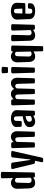

<svg xmlns="http://www.w3.org/2000/svg" viewBox="1808 -2690 1087 4744"><g transform="rotate(-90 2352.0 -318.5)"><path d="M59.1 -431.2Q58.1 -466.3 68.4 -496.1Q78.6 -525.9 98.4 -547.4Q118.2 -568.8 146 -580.8Q173.8 -592.8 208 -592.8Q228.5 -592.8 246.1 -587.4Q263.7 -582 278.3 -574Q293 -565.9 304.4 -556.2Q315.9 -546.4 324.2 -537.6L318.8 -806.2Q318.8 -816.4 321 -823.5Q323.2 -830.6 331.5 -834.5Q339.8 -838.4 355.7 -840.1Q371.6 -841.8 397.9 -841.8Q424.3 -841.8 440.2 -840.1Q456.1 -838.4 464.4 -834.5Q472.7 -830.6 474.9 -823.5Q477.1 -816.4 477.1 -806.2L461.9 -27.8Q461.9 -18.6 459.5 -13.2Q457 -7.8 450.2 -4.9Q443.4 -2 430.9 -1Q418.5 0 397.9 0Q378.9 0 367.4 -1Q356 -2 349.9 -4.9Q343.8 -7.8 341.6 -13.2Q339.4 -18.6 339.4 -27.8V-46.4Q329.1 -37.1 315.7 -27.8Q302.2 -18.6 285.6 -11Q269 -3.4 249.5 1.2Q230 5.9 207.5 5.9Q175.8 5.9 150.6 -2.9Q125.5 -11.7 107.7 -31Q89.8 -50.3 79.6 -81.3Q69.3 -112.3 67.9 -156.2ZM202.6 -156.2Q201.7 -120.1 219.5 -100.8Q237.3 -81.5 268.6 -81.5Q289.1 -81.5 305.4 -89.1Q321.8 -96.7 333 -106.4L325.7 -466.8Q314 -476.6 297.9 -484.1Q281.7 -491.7 265.1 -491.7Q254.4 -491.7 244.6 -488.5Q234.9 -485.4 227.3 -478.3Q219.7 -471.2 215.1 -459.5Q210.4 -447.8 210 -431.2Z M547.9 -551.3Q544.9 -561.5 547.1 -568.4Q549.3 -575.2 558.1 -579.3Q566.9 -583.5 583.7 -585.2Q600.6 -586.9 627 -586.9Q653.3 -586.9 668.5 -585.2Q683.6 -583.5 691.4 -579.6Q699.2 -575.7 701.9 -568.6Q704.6 -561.5 706.1 -551.3L771 -117.2H782.7L834 -551.3Q835.4 -561.5 838.1 -568.6Q840.8 -575.7 848.6 -579.6Q856.4 -583.5 871.6 -585.2Q886.7 -586.9 913.1 -586.9Q939.5 -586.9 956.3 -585.2Q973.1 -583.5 981.9 -579.3Q990.7 -575.2 992.9 -568.4Q995.1 -561.5 992.2 -551.3L880.9 -58.1L874 -27.8L830.1 168.9Q827.6 179.2 824.2 186.3Q820.8 193.4 814.2 197.3Q807.6 201.2 796.1 202.9Q784.7 204.6 766.1 204.6Q732.9 204.6 722.9 196.8Q712.9 189 716.3 168.9L750.5 0H729.5Q714.8 0 705.3 -1Q695.8 -2 689.5 -5.1Q683.1 -8.3 679.7 -13.7Q676.3 -19 673.8 -27.8Z M1063 -551.3Q1063 -561.5 1065.2 -568.6Q1067.4 -575.7 1075 -579.6Q1082.5 -583.5 1097.4 -585.2Q1112.3 -586.9 1137.2 -586.9Q1162.1 -586.9 1177 -585.2Q1191.9 -583.5 1199.5 -579.6Q1207 -575.7 1209.2 -568.6Q1211.4 -561.5 1211.4 -551.3L1210.4 -521.5Q1224.1 -537.1 1238.5 -550Q1252.9 -563 1269.3 -572.5Q1285.6 -582 1304.2 -587.4Q1322.8 -592.8 1344.7 -592.8Q1374.5 -592.8 1400.1 -582Q1425.8 -571.3 1444.1 -550.8Q1462.4 -530.3 1472.4 -501Q1482.4 -471.7 1481.4 -434.6L1469.7 -27.8Q1469.7 -18.6 1467.3 -13.2Q1464.8 -7.8 1458 -4.9Q1451.2 -2 1438.7 -1Q1426.3 0 1405.8 0Q1385.3 0 1372.8 -1Q1360.4 -2 1353.8 -4.9Q1347.2 -7.8 1344.7 -13.2Q1342.3 -18.6 1342.3 -27.8L1331.1 -420.4Q1330.6 -439.5 1326.2 -452.1Q1321.8 -464.8 1314.5 -472.2Q1307.1 -479.5 1297.1 -482.4Q1287.1 -485.4 1275.4 -485.4Q1256.8 -485.4 1242.7 -475.1Q1228.5 -464.8 1218.3 -450.7L1206.1 -27.8Q1206.1 -18.6 1203.6 -13.2Q1201.2 -7.8 1194.3 -4.9Q1187.5 -2 1175 -1Q1162.6 0 1142.1 0Q1121.6 0 1109.1 -1Q1096.7 -2 1090.1 -4.9Q1083.5 -7.8 1081.1 -13.2Q1078.6 -18.6 1078.6 -27.8Z M1584 -142.1Q1583.5 -169.4 1595.7 -190.2Q1607.9 -210.9 1627.2 -226.6Q1646.5 -242.2 1670.9 -253.2Q1695.3 -264.2 1719.2 -272Q1750 -282.2 1784.4 -289.6Q1818.8 -296.9 1851.6 -302.2L1847.2 -463.9Q1846.2 -490.7 1833.7 -503.7Q1821.3 -516.6 1794.4 -516.6Q1781.7 -516.6 1771.5 -514.6Q1761.2 -512.7 1753.7 -506.8Q1746.1 -501 1741.7 -490.7Q1737.3 -480.5 1736.8 -464.4L1733.4 -353.5Q1733.4 -344.2 1730.7 -338.9Q1728 -333.5 1720.2 -330.6Q1712.4 -327.6 1698 -326.7Q1683.6 -325.7 1659.7 -325.7Q1637.7 -325.7 1624 -326.7Q1610.4 -327.6 1603 -330.6Q1595.7 -333.5 1593.3 -338.9Q1590.8 -344.2 1590.3 -353.5L1586.4 -457.5Q1585.4 -483.4 1595.2 -503.7Q1605 -523.9 1621.8 -538.8Q1638.7 -553.7 1660.4 -564Q1682.1 -574.2 1705.8 -580.8Q1729.5 -587.4 1752.9 -590.1Q1776.4 -592.8 1795.9 -592.8Q1837.9 -592.8 1875.7 -583.3Q1913.6 -573.7 1941.9 -555.7Q1970.2 -537.6 1986.6 -511.5Q2002.9 -485.4 2002 -451.7L1986.8 -27.8Q1986.3 -18.6 1984.1 -13.2Q1981.9 -7.8 1975.1 -4.9Q1968.3 -2 1955.8 -1Q1943.4 0 1922.9 0Q1903.8 0 1892.3 -1Q1880.9 -2 1874.8 -4.9Q1868.7 -7.8 1866.5 -13.2Q1864.3 -18.6 1864.3 -27.8L1863.8 -44.9Q1850.6 -35.2 1835 -26.1Q1819.3 -17.1 1801.8 -10Q1784.2 -2.9 1764.4 1.5Q1744.6 5.9 1723.1 5.9Q1689 5.9 1663.1 -3.7Q1637.2 -13.2 1619.9 -29.5Q1602.5 -45.9 1593.8 -68.1Q1585 -90.3 1584.5 -115.7ZM1717.8 -130.4Q1717.8 -115.7 1722.2 -105.2Q1726.6 -94.7 1733.9 -88.1Q1741.2 -81.5 1751.2 -78.4Q1761.2 -75.2 1772.9 -75.2Q1801.3 -75.2 1821.8 -84.5Q1842.3 -93.8 1856.9 -106L1853.5 -231.4Q1827.1 -227.1 1807.1 -221.4Q1787.1 -215.8 1771.5 -209Q1747.1 -197.8 1732.4 -184.3Q1717.8 -170.9 1717.8 -149.4Z M2120.1 -551.3Q2120.1 -561.5 2122.3 -568.6Q2124.5 -575.7 2132.1 -579.6Q2139.6 -583.5 2154.5 -585.2Q2169.4 -586.9 2194.3 -586.9Q2219.2 -586.9 2234.1 -585.2Q2249 -583.5 2256.6 -579.6Q2264.2 -575.7 2266.4 -568.6Q2268.6 -561.5 2268.6 -551.3L2267.6 -521.5Q2281.2 -537.1 2295.7 -550Q2310.1 -563 2326.4 -572.5Q2342.8 -582 2361.3 -587.4Q2379.9 -592.8 2401.9 -592.8Q2443.4 -592.8 2475.6 -572.3Q2507.8 -551.8 2524.4 -513.7Q2539.1 -530.8 2554 -545.2Q2568.8 -559.6 2585.9 -570.3Q2603 -581.1 2622.6 -586.9Q2642.1 -592.8 2665.5 -592.8Q2695.3 -592.8 2720.9 -582Q2746.6 -571.3 2764.9 -550.8Q2783.2 -530.3 2793.2 -501Q2803.2 -471.7 2802.2 -434.6L2790.5 -27.8Q2790.5 -18.6 2788.1 -13.2Q2785.6 -7.8 2778.8 -4.9Q2772 -2 2759.5 -1Q2747.1 0 2726.6 0Q2706.1 0 2693.6 -1Q2681.2 -2 2674.6 -4.9Q2668 -7.8 2665.5 -13.2Q2663.1 -18.6 2663.1 -27.8L2651.9 -420.4Q2651.4 -439.5 2647 -452.1Q2642.6 -464.8 2635.3 -472.2Q2627.9 -479.5 2617.9 -482.4Q2607.9 -485.4 2596.2 -485.4Q2577.6 -485.4 2563.2 -474.9Q2548.8 -464.4 2538.6 -449.7V-434.6L2526.9 -27.8Q2526.9 -18.6 2524.4 -13.2Q2522 -7.8 2515.1 -4.9Q2508.3 -2 2495.8 -1Q2483.4 0 2462.9 0Q2442.4 0 2429.9 -1Q2417.5 -2 2410.9 -4.9Q2404.3 -7.8 2401.9 -13.2Q2399.4 -18.6 2399.4 -27.8L2388.2 -420.4Q2387.7 -439.5 2383.3 -452.1Q2378.9 -464.8 2371.6 -472.2Q2364.3 -479.5 2354.2 -482.4Q2344.2 -485.4 2332.5 -485.4Q2314 -485.4 2299.8 -475.1Q2285.6 -464.8 2275.4 -450.7L2263.2 -27.8Q2263.2 -18.6 2260.7 -13.2Q2258.3 -7.8 2251.5 -4.9Q2244.6 -2 2232.2 -1Q2219.7 0 2199.2 0Q2178.7 0 2166.3 -1Q2153.8 -2 2147.2 -4.9Q2140.6 -7.8 2138.2 -13.2Q2135.7 -18.6 2135.7 -27.8Z M2992.7 -664.1Q2968.8 -664.1 2954.3 -665Q2939.9 -666 2932.4 -668.9Q2924.8 -671.9 2922.1 -677.2Q2919.4 -682.6 2919.4 -691.9L2913.6 -787.1Q2913.6 -797.4 2915.8 -804.4Q2918 -811.5 2926.3 -815.4Q2934.6 -819.3 2950.4 -821Q2966.3 -822.8 2992.7 -822.8Q3019 -822.8 3034.9 -821Q3050.8 -819.3 3059.1 -815.4Q3067.4 -811.5 3069.6 -804.4Q3071.8 -797.4 3071.8 -787.1L3066.4 -691.9Q3066.4 -682.6 3063.7 -677.2Q3061 -671.9 3053.2 -668.9Q3045.4 -666 3031 -665Q3016.6 -664.1 2992.7 -664.1ZM2910.6 -551.3Q2910.6 -561.5 2912.8 -568.6Q2915 -575.7 2923.3 -579.6Q2931.6 -583.5 2947.5 -585.2Q2963.4 -586.9 2989.7 -586.9Q3016.1 -586.9 3032 -585.2Q3047.9 -583.5 3056.2 -579.6Q3064.5 -575.7 3066.7 -568.6Q3068.8 -561.5 3068.8 -551.3L3053.7 -27.8Q3053.7 -18.6 3051.3 -13.2Q3048.8 -7.8 3042 -4.9Q3035.2 -2 3022.7 -1Q3010.3 0 2989.7 0Q2969.2 0 2956.8 -1Q2944.3 -2 2937.7 -4.9Q2931.2 -7.8 2928.7 -13.2Q2926.3 -18.6 2926.3 -27.8Z M3183.1 -431.2Q3182.1 -466.3 3192.4 -496.1Q3202.6 -525.9 3222.4 -547.4Q3242.2 -568.8 3270 -580.8Q3297.9 -592.8 3332 -592.8Q3353 -592.8 3371.3 -587.2Q3389.6 -581.5 3404.3 -573Q3418.9 -564.5 3430.4 -554.4Q3441.9 -544.4 3450.2 -535.2V-551.3Q3449.7 -561.5 3451.9 -568.6Q3454.1 -575.7 3461.9 -579.6Q3469.7 -583.5 3484.6 -585.2Q3499.5 -586.9 3524.4 -586.9Q3549.3 -586.9 3564.2 -585.2Q3579.1 -583.5 3586.9 -579.6Q3594.7 -575.7 3596.9 -568.6Q3599.1 -561.5 3598.6 -551.3L3583 177.2Q3583 186.5 3580.6 191.9Q3578.1 197.3 3571.3 200.2Q3564.5 203.1 3552.2 204.1Q3540 205.1 3519.5 205.1Q3499 205.1 3486.6 204.1Q3474.1 203.1 3467.5 200.2Q3460.9 197.3 3458.7 191.9Q3456.5 186.5 3456.5 177.2L3451.7 -36.1Q3430.7 -20 3400.9 -7.1Q3371.1 5.9 3331.5 5.9Q3299.8 5.9 3274.7 -2.9Q3249.5 -11.7 3231.7 -31Q3213.9 -50.3 3203.6 -81.3Q3193.4 -112.3 3191.9 -156.2ZM3326.7 -156.2Q3325.7 -120.1 3343.5 -100.8Q3361.3 -81.5 3392.6 -81.5Q3409.7 -81.5 3424.3 -87.2Q3439 -92.8 3450.2 -101.1L3441.9 -472.7Q3430.7 -481 3417 -486.3Q3403.3 -491.7 3389.2 -491.7Q3378.4 -491.7 3368.7 -488.5Q3358.9 -485.4 3351.3 -478.3Q3343.8 -471.2 3339.1 -459.5Q3334.5 -447.8 3334 -431.2Z M3704.6 -551.3Q3704.6 -561.5 3706.8 -568.6Q3709 -575.7 3717.3 -579.6Q3725.6 -583.5 3741.5 -585.2Q3757.3 -586.9 3783.7 -586.9Q3810.1 -586.9 3825.9 -585.2Q3841.8 -583.5 3850.1 -579.6Q3858.4 -575.7 3860.6 -568.6Q3862.8 -561.5 3862.8 -551.3L3851.6 -152.8Q3851.1 -131.3 3856.4 -117.7Q3861.8 -104 3870.8 -95.9Q3879.9 -87.9 3891.1 -84.7Q3902.3 -81.5 3914.1 -81.5Q3935.1 -81.5 3951.7 -90.6Q3968.3 -99.6 3981 -110.8L3968.3 -551.3Q3968.3 -561.5 3970.5 -568.6Q3972.7 -575.7 3981 -579.6Q3989.3 -583.5 4005.1 -585.2Q4021 -586.9 4047.4 -586.9Q4073.7 -586.9 4089.6 -585.2Q4105.5 -583.5 4113.8 -579.6Q4122.1 -575.7 4124.3 -568.6Q4126.5 -561.5 4126.5 -551.3L4111.3 -27.8Q4111.3 -18.6 4108.9 -13.2Q4106.4 -7.8 4099.6 -4.9Q4092.8 -2 4080.3 -1Q4067.9 0 4047.4 0Q4028.3 0 4016.8 -1Q4005.4 -2 3999.3 -4.9Q3993.2 -7.8 3991 -13.2Q3988.8 -18.6 3988.8 -27.8L3987.8 -50.8Q3977.1 -41 3963.4 -30.8Q3949.7 -20.5 3932.4 -12.5Q3915 -4.4 3894.3 0.7Q3873.5 5.9 3848.6 5.9Q3788.1 5.9 3753.4 -28.8Q3718.8 -63.5 3716.8 -130.9Z M4239.7 -444.3Q4238.3 -483.4 4256.1 -511.5Q4273.9 -539.6 4304 -557.6Q4334 -575.7 4372.8 -584.2Q4411.6 -592.8 4452.1 -592.8Q4490.7 -592.8 4527.8 -584.2Q4564.9 -575.7 4593.8 -557.6Q4622.6 -539.6 4639.4 -511.5Q4656.2 -483.4 4654.8 -444.3L4647.5 -264.2Q4647 -254.9 4644.3 -249.5Q4641.6 -244.1 4634.3 -241.2Q4627 -238.3 4613.5 -237.3Q4600.1 -236.3 4578.1 -236.3H4387.7L4384.8 -130.9Q4384.3 -112.3 4388.4 -99.6Q4392.6 -86.9 4400.9 -79.1Q4409.2 -71.3 4421.4 -67.9Q4433.6 -64.5 4449.2 -64.5Q4480.5 -64.5 4495.1 -78.1Q4509.8 -91.8 4509.8 -126.5V-141.6Q4509.8 -150.9 4512.2 -157Q4514.6 -163.1 4521.7 -166.7Q4528.8 -170.4 4542 -171.9Q4555.2 -173.3 4577.1 -173.3Q4598.6 -173.3 4611.8 -171.9Q4625 -170.4 4632.1 -166.7Q4639.2 -163.1 4641.4 -157.2Q4643.6 -151.4 4643.6 -142.1V-120.6Q4643.6 -82 4627 -57.6Q4610.4 -33.2 4583.3 -19Q4556.2 -4.9 4521.2 0.5Q4486.3 5.9 4449.7 5.9Q4412.6 5.9 4377.4 -1.2Q4342.3 -8.3 4314.7 -24.7Q4287.1 -41 4269.8 -67.9Q4252.4 -94.7 4251 -134.8ZM4509.8 -309.6 4504.9 -452.6Q4504.4 -473.1 4500.2 -485.8Q4496.1 -498.5 4489 -505.4Q4481.9 -512.2 4472.4 -514.4Q4462.9 -516.6 4452.1 -516.6Q4439.9 -516.6 4429.7 -514.4Q4419.4 -512.2 4411.9 -505.4Q4404.3 -498.5 4399.7 -485.8Q4395 -473.1 4394.5 -452.6L4390.1 -309.6Z"/></g></svg>

Font: Denk One
Style: Regular
Weight: 400
Designer: Irina Smirnova
Foundry: Irina Smirnova
Version: Version 1.002